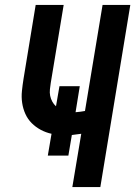

<svg xmlns="http://www.w3.org/2000/svg" viewBox="-20 -755 546 775"><path d="M272 0 308 -215Q298 -214 288.5 -212.5Q279 -211 270 -210L256 -127H173L188 -215Q165 -220 144.5 -231Q124 -242 108 -258Q92 -274 82.5 -295Q73 -316 69.5 -339.5Q66 -363 68.5 -387.5Q71 -412 75 -437L124 -735H237L185 -421Q183 -408 181.5 -394.5Q180 -381 182.5 -368.5Q185 -356 191 -345Q197 -334 206 -326L220 -407H302L285 -302Q295 -303 304 -304Q313 -305 323 -307L394 -735H506L385 0Z"/></svg>

Font: Iosevka SS04 Oblique
Style: Bold
Weight: 700
Italic angle: -9°
Monospace: yes
Designer: Belleve Invis
Foundry: Belleve Invis
Version: Version 19.0.0; ttfautohint (v1.8.4)